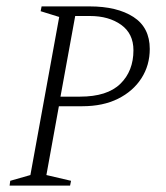

<svg xmlns="http://www.w3.org/2000/svg" viewBox="-20 -580 518 600"><path d="M10 0 12 -15 75 -33 165 -527 107 -545 110 -560H260Q346 -560 397 -527Q448 -494 448 -427Q448 -376 422 -335.5Q396 -295 349 -271.5Q302 -248 237 -248H164L125 -33L202 -15L199 0ZM215 -530 169 -278H230Q315 -278 356 -318Q397 -358 397 -423Q397 -475 358.5 -502.5Q320 -530 261 -530Z"/></svg>

Font: Spectral SC ExtraLight
Style: Italic
Weight: 275
Italic angle: -10°
Designer: Jean-Baptiste Levee
Foundry: Production Type
Version: Version 2.001